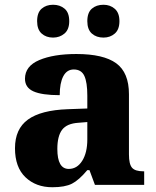

<svg xmlns="http://www.w3.org/2000/svg" viewBox="-20 -777 654 807"><path d="M43 -154Q43 -235 97.5 -274.5Q152 -314 265 -318L347 -321V-375Q347 -431 334.5 -458Q322 -485 290 -485Q261 -485 246 -456.5Q231 -428 231 -377Q156 -377 120.5 -393Q85 -409 85 -446Q85 -499 145 -524.5Q205 -550 301 -550Q415 -550 468.5 -511Q522 -472 522 -381V-128Q522 -87 535 -72Q548 -57 582 -57H586V0H379L356 -62H347Q312 -20 282.5 -5Q253 10 200 10Q131 10 87 -32Q43 -74 43 -154ZM347 -191V-264L310 -261Q261 -258 241 -231.5Q221 -205 221 -151Q221 -67 269 -67Q304 -67 325.5 -101Q347 -135 347 -191ZM136 -688Q136 -724 155 -740.5Q174 -757 203 -757Q232 -757 251.5 -740.5Q271 -724 271 -688Q271 -653 251 -636Q231 -619 203 -619Q174 -619 155 -636Q136 -653 136 -688ZM347 -688Q347 -724 366 -740.5Q385 -757 415 -757Q443 -757 462.5 -740Q482 -723 482 -688Q482 -653 462.5 -636Q443 -619 415 -619Q385 -619 366 -636Q347 -653 347 -688Z"/></svg>

Font: Noto Serif ExtraBold
Style: Regular
Weight: 800
Designer: Monotype Design Team
Foundry: Monotype Imaging Inc.
Version: Version 1.001